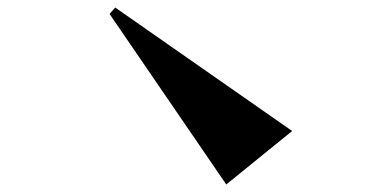

<svg xmlns="http://www.w3.org/2000/svg" viewBox="-20 -600 1040 510"><path d="M581 -110 271 -563 286 -580 756 -252Z"/></svg>

Font: Reggae One
Style: Regular
Weight: 400
Designer: Fontworks Inc.
Foundry: Fontworks Inc.
Version: Version 1.100